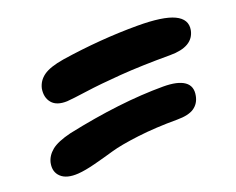

<svg xmlns="http://www.w3.org/2000/svg" viewBox="-78 -680 856 695"><g transform="rotate(-20 350.0 -333.0)"><path d="M169.9 -377.9Q129.4 -376.5 111.6 -397.7Q93.8 -418.9 99.1 -452.1Q105.5 -481 130.1 -498.5Q154.8 -516.1 209 -524.9Q359.4 -547.9 501 -547.9Q600.1 -547.9 642.8 -527.6Q685.5 -507.3 678.2 -466.8Q666.5 -407.2 577.1 -407.2Q465.3 -407.2 384.3 -401.1Q303.2 -395 247.6 -387.2Q191.9 -379.4 169.9 -377.9ZM118.2 -118.2Q73.2 -115.2 51.8 -135.3Q30.3 -155.3 37.1 -189Q43 -214.8 65.9 -233.6Q88.9 -252.4 141.1 -265.1Q349.1 -309.1 514.2 -309.1Q569.8 -309.1 595.5 -291Q621.1 -272.9 613.8 -236.8Q608.4 -209 586.9 -194.1Q565.4 -179.2 521 -179.2Q437.5 -179.2 368.2 -170.7Q298.8 -162.1 262 -151.4Q225.1 -140.6 185.5 -130.4Q146 -120.1 118.2 -118.2Z"/></g></svg>

Font: Shantell Sans Irregular
Style: Bold Italic
Weight: 700
Italic angle: -11.31°
Designer: Stephen Nixon, Anya Danilova, Shantell Martin
Foundry: Arrow Type
Version: Version 1.006;[9816181b4]